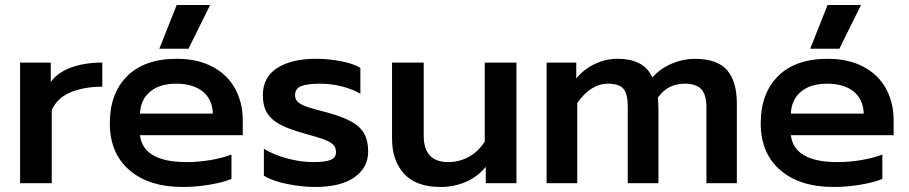

<svg xmlns="http://www.w3.org/2000/svg" viewBox="-20 -729 3616 764"><path d="M60 -480H182V-403Q211 -442 264.5 -461Q318 -480 387 -480V-384Q314 -384 260.5 -361.5Q207 -339 186 -291V0H60Z M683 -709H816L730 -535H614ZM417 -239Q417 -357 486 -426Q555 -495 683 -495Q767 -495 826.5 -463Q886 -431 916 -375.5Q946 -320 946 -249V-191H537Q550 -84 723 -84Q769 -84 817 -92Q865 -100 901 -114V-17Q867 -3 813.5 6Q760 15 707 15Q573 15 495 -52Q417 -119 417 -239ZM827 -277Q825 -334 786.5 -365Q748 -396 681 -396Q615 -396 577 -364Q539 -332 537 -277Z M1030 -30V-137Q1069 -113 1123 -98.5Q1177 -84 1225 -84Q1273 -84 1295 -92.5Q1317 -101 1317 -124Q1317 -142 1305.5 -153.5Q1294 -165 1268.5 -174.5Q1243 -184 1190 -198Q1130 -215 1095.5 -233Q1061 -251 1043.5 -278.5Q1026 -306 1026 -350Q1026 -422 1083 -458.5Q1140 -495 1237 -495Q1287 -495 1336.5 -485.5Q1386 -476 1414 -459V-356Q1384 -374 1341 -385Q1298 -396 1253 -396Q1204 -396 1179 -386.5Q1154 -377 1154 -350Q1154 -332 1167.5 -321.5Q1181 -311 1203 -303.5Q1225 -296 1283 -281Q1345 -264 1380 -244Q1415 -224 1430 -196Q1445 -168 1445 -126Q1445 -62 1390.5 -23.5Q1336 15 1233 15Q1181 15 1122 3Q1063 -9 1030 -30Z M1540 -177V-480H1666V-189Q1666 -84 1764 -84Q1807 -84 1845 -104.5Q1883 -125 1909 -166V-480H2035V0H1913V-65Q1879 -24 1832 -4.5Q1785 15 1733 15Q1636 15 1588 -37.5Q1540 -90 1540 -177Z M2155 -480H2273V-417Q2305 -455 2348 -475Q2391 -495 2435 -495Q2491 -495 2525 -476.5Q2559 -458 2576 -421Q2608 -457 2653.5 -476Q2699 -495 2744 -495Q2834 -495 2873 -450Q2912 -405 2912 -318V0H2791V-301Q2791 -352 2770.5 -374Q2750 -396 2705 -396Q2673 -396 2646.5 -383.5Q2620 -371 2598 -341Q2600 -309 2600 -289V0H2478V-303Q2478 -355 2461 -375.5Q2444 -396 2399 -396Q2331 -396 2277 -319V0H2155Z M3273 -709H3406L3320 -535H3204ZM3007 -239Q3007 -357 3076 -426Q3145 -495 3273 -495Q3357 -495 3416.5 -463Q3476 -431 3506 -375.5Q3536 -320 3536 -249V-191H3127Q3140 -84 3313 -84Q3359 -84 3407 -92Q3455 -100 3491 -114V-17Q3457 -3 3403.5 6Q3350 15 3297 15Q3163 15 3085 -52Q3007 -119 3007 -239ZM3417 -277Q3415 -334 3376.5 -365Q3338 -396 3271 -396Q3205 -396 3167 -364Q3129 -332 3127 -277Z"/></svg>

Font: Prompt Medium
Style: Regular
Weight: 500
Designer: Katatrad Team
Foundry: CadsonDemak
Version: Version 1.000